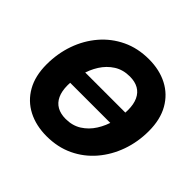

<svg xmlns="http://www.w3.org/2000/svg" viewBox="-179 -928 1130 1130"><g transform="rotate(45 385.5 -363.5)"><path d="M644 -416.5 629.4 -311H170.9L185.5 -416.5ZM347.7 9.8Q259.8 9.8 192.1 -25.1Q124.5 -60.1 86.7 -127Q48.8 -193.8 48.8 -289.6Q48.8 -379.9 77.1 -460.7Q105.5 -541.5 158.7 -603.8Q211.9 -666 286.6 -701.7Q361.3 -737.3 453.6 -737.3Q541.5 -737.3 608.6 -702.6Q675.8 -668 714.1 -600.8Q752.4 -533.7 752.4 -437.5Q752.4 -347.2 723.9 -266.6Q695.3 -186 642.1 -123.5Q588.9 -61 514.4 -25.6Q439.9 9.8 347.7 9.8ZM355 -141.6Q411.6 -141.6 453.6 -168.2Q495.6 -194.8 523.4 -238.8Q551.3 -282.7 564.7 -335Q578.1 -387.2 578.1 -438.5Q578.1 -486.8 562.7 -519.8Q547.4 -552.7 518.1 -569.3Q488.8 -585.9 446.3 -585.9Q389.6 -585.9 347.7 -559.3Q305.7 -532.7 277.8 -488.8Q250 -444.8 236.6 -392.8Q223.1 -340.8 223.1 -289.6Q223.1 -241.2 238.5 -208Q253.9 -174.8 283.4 -158.2Q313 -141.6 355 -141.6Z"/></g></svg>

Font: Inter 16pt ExtraBold
Style: Italic
Weight: 800
Italic angle: -9.3988°
Version: Version 4.001;git-66647c0bb